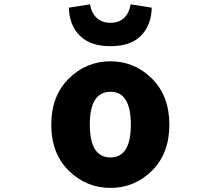

<svg xmlns="http://www.w3.org/2000/svg" viewBox="-20 -872 1040 905"><path d="M501 13.7Q386.7 13.7 304.2 -67.4Q221.7 -148.4 221.7 -284.2Q221.7 -419.9 304.2 -501.5Q386.7 -583 501 -583Q614.3 -583 696.3 -501.5Q778.3 -419.9 778.3 -284.2Q778.3 -148.4 696.3 -67.4Q614.3 13.7 501 13.7ZM501 -129.9Q596.7 -129.9 596.7 -284.2Q596.7 -439.5 501 -439.5Q403.3 -439.5 403.3 -284.2Q403.3 -129.9 501 -129.9ZM304.7 -835.9 404.3 -851.6Q410.2 -812.5 434.6 -788.6Q459 -764.6 501 -764.6Q542 -764.6 565.9 -788.6Q589.8 -812.5 595.7 -851.6L695.3 -835.9Q693.4 -753.9 645 -704.1Q596.7 -654.3 501 -654.3Q405.3 -654.3 356 -704.1Q306.6 -753.9 304.7 -835.9Z"/></svg>

Font: GenEi Gothic M Heavy
Style: Regular
Weight: 800
Designer: o_tamon (Modified); [Source Han Sans]
Ryoko NISHIZUKA  (kana & ideographs); Paul D. Hunt (Latin, Greek & Cyrillic); Wenl
Version: Version 1.1a;Original Version 1.004